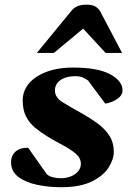

<svg xmlns="http://www.w3.org/2000/svg" viewBox="-20 -781 557 814"><path d="M239.3 12.7Q184.6 12.7 136 2.2Q87.4 -8.3 57.1 -31.5Q26.9 -54.7 26.9 -93.3Q26.9 -120.6 45.2 -137.7Q63.5 -154.8 99.1 -154.8L179.2 -41.5Q189 -33.2 205.1 -29.3Q221.2 -25.4 238.3 -25.4Q260.7 -25.4 280 -33Q299.3 -40.5 311 -54.4Q322.8 -68.4 322.8 -86.4Q322.8 -110.8 301.5 -129.2Q280.3 -147.5 248 -164.6Q215.8 -181.6 181.6 -202.1Q151.9 -220.2 127.9 -240.2Q104 -260.3 90.1 -287.8Q76.2 -315.4 76.2 -356Q76.2 -385.3 90.8 -410.4Q105.5 -435.5 133.3 -454.3Q161.1 -473.1 200.4 -483.9Q239.7 -494.6 289.1 -494.6Q395.5 -494.6 447.5 -465.8Q499.5 -437 499.5 -397.9Q499.5 -380.4 485.1 -367.9Q470.7 -355.5 453.1 -348.9Q435.5 -342.3 425.8 -342.3L353.5 -439.5Q341.8 -447.8 329.6 -452.9Q317.4 -458 300.3 -458Q272.5 -458 252.9 -450.2Q233.4 -442.4 223.1 -429Q212.9 -415.5 212.9 -397.5Q212.9 -367.7 245.4 -347.7Q277.8 -327.6 324.2 -301.8Q363.8 -279.8 395 -256.6Q426.3 -233.4 444.3 -204.8Q462.4 -176.3 462.4 -137.2Q462.4 -105.5 440.2 -70.6Q418 -35.6 368.9 -11.5Q319.8 12.7 239.3 12.7ZM136.2 -556.6 283.7 -736.3Q292.5 -747.6 307.6 -754.4Q322.8 -761.2 347.7 -761.2Q373 -761.2 386 -752.4Q398.9 -743.7 405.3 -731.9L497.6 -556.6H427.7L332.5 -659.7L208.5 -556.6Z"/></svg>

Font: Gelasio
Style: Bold Italic
Weight: 700
Italic angle: -8.5°
Designer: Eben Sorkin
Foundry: Eben Sorkin
Version: Version 1.008